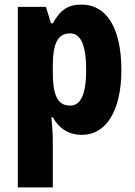

<svg xmlns="http://www.w3.org/2000/svg" viewBox="-20 -580 589 840"><path d="M337 -560C279 -560 244 -538 211 -478H203L181 -550H58V240H211V30C211 4 208 -28 205 -67H211C238 -18 280 10 339 10C443 10 511 -94 511 -274C511 -456 447 -560 337 -560ZM287 -434C333 -434 357 -383 357 -274C357 -169 334 -118 287 -118C231 -118 211 -165 211 -264V-289C211 -390 232 -434 287 -434Z"/></svg>

Font: Noto Sans Thai Looped Condensed ExtraBold
Style: Regular
Weight: 800
Width: 3
Designer: Sasikarn Vongin, Ben Mitchell
Foundry: The Fontpad Ltd
Version: Version 1.001